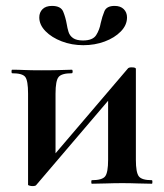

<svg xmlns="http://www.w3.org/2000/svg" viewBox="-20 -622 555 650"><path d="M90 8Q85 8 80 6.5Q75 5 75 4V-305Q75 -349 65.5 -361.5Q56 -374 21 -374Q19 -374 19 -380Q19 -386 21 -386Q42 -386 62.5 -385Q83 -384 120 -384Q166 -384 188 -385Q210 -386 223 -386Q226 -386 226 -380Q226 -374 223 -374Q189 -374 178.5 -361.5Q168 -349 168 -305V-83L127 -55L412 -389Q415 -394 425 -394Q440 -394 440 -389V-81Q440 -38 450 -25Q460 -12 494 -12Q496 -12 496 -6Q496 0 494 0Q472 0 446.5 -1Q421 -2 394 -2Q366 -2 339 -1Q312 0 291 0Q289 0 289 -6Q289 -12 291 -12Q326 -12 336 -25Q346 -38 346 -81V-309L393 -336L103 4Q102 6 98.5 7Q95 8 90 8ZM261 -485Q294 -485 305.5 -503Q317 -521 321 -544Q326 -566 333.5 -584Q341 -602 368 -602Q388 -602 399 -591Q410 -580 410 -563Q410 -537 389 -515.5Q368 -494 334.5 -481.5Q301 -469 262 -469Q223 -469 189 -482Q155 -495 134 -516.5Q113 -538 113 -563Q113 -580 124 -591Q135 -602 156 -602Q186 -602 194 -582.5Q202 -563 206 -540Q208 -527 212 -514Q216 -501 227.5 -493Q239 -485 261 -485Z"/></svg>

Font: Cormorant Garamond Light
Style: Regular
Weight: 300
Designer: Christian Thalmann (Catharsis Fonts)
Foundry: Catharsis Fonts
Version: Version 4.001